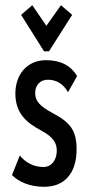

<svg xmlns="http://www.w3.org/2000/svg" viewBox="-20 -707 353 737"><path d="M104 -687 61 -650 149 -510H168L257 -650L214 -687L158 -608ZM150 10C224 10 274 -38 274 -134C274 -208 248 -238 182 -273C134 -299 115 -318 115 -350C115 -379 133 -401 164 -401C195 -401 223 -386 241 -353L276 -415C252 -455 213 -476 157 -476C81 -476 39 -418 39 -348C39 -271 83 -235 140 -205C184 -181 198 -158 198 -129C198 -93 178 -66 147 -66C110 -66 79 -82 56 -110L26 -35C53 -8 95 10 150 10Z"/></svg>

Font: Inconsolata ExtraCondensed
Style: Bold
Weight: 700
Width: 2
Monospace: yes
Designer: Raph Levien, Cyreal, Brenton Simpson
Foundry: Raph Levien, Cyreal, Google
Version: Version 3.100